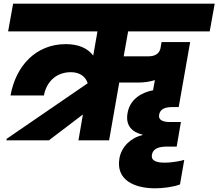

<svg xmlns="http://www.w3.org/2000/svg" viewBox="-20 -760 1183 1040"><path d="M405 0H571L626 -313H732C760 -313 790 -317 819 -326L809 -271C749 -260 684 -224 671 -148C658 -77 699 -43 752 -31L751 -28C689 -14 638 35 627 97C606 217 711 260 820 260C863 260 919 253 955 239L978 106C962 111 916 121 872 121C837 121 796 115 803 78C810 41 847 34 886 34H937L960 -99H900C866 -99 836 -108 842 -139C848 -172 878 -180 913 -180H948L1010 -532H855L849 -497C842 -468 818 -455 785 -455H650L674 -590H1116L1143 -740H51L24 -590H508L485 -459C455 -498 407 -521 336 -521C176 -521 66 -405 37 -243H218C231 -316 284 -369 364 -369C412 -369 444 -345 455 -309L16 -8L15 0H245L429 -140Z"/></svg>

Font: SVN-Poppins ExtraBold
Style: Italic
Weight: 800
Italic angle: -10°
Designer: Ninad Kale (Devanagari), Jonny Pinhorn (Latin)
Foundry: Indian Type Foundry
Version: Version 3.002 2017